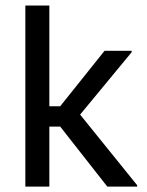

<svg xmlns="http://www.w3.org/2000/svg" viewBox="-20 -687 540 707"><path d="M161.7 0V-220.8H201.7L375 0H485V-5L275 -265L465 -495V-500H365L201.7 -295.8H161.7V-666.7H73.3V0Z"/></svg>

Font: Familjen Grotesk
Style: Regular
Weight: 400
Designer: Anders Wikstroem, Jonas Baeckman, Matilda Gysing, Kristian Moeller
Foundry: Familjen STHLM AB
Version: Version 2.000